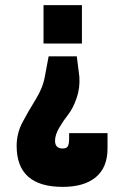

<svg xmlns="http://www.w3.org/2000/svg" viewBox="-20 -520 485 750"><path d="M290 -220 280 -300H170L155 -220Q147 -176 119 -131Q91 -86 68 -42.5Q45 1 45 50Q45 210 225 210Q309 210 354.5 172Q400 134 400 60V0H250V20Q250 43 245 51.5Q240 60 225 60Q195 60 195 30Q195 7 211 -20.5Q227 -48 246 -72Q265 -96 279 -136Q293 -176 290 -220ZM300 -500H150V-350H300Z"/></svg>

Font: Millimetre
Style: Bold
Weight: 800
Designer: Jérémy Landes
Version: Version 1.0